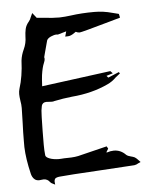

<svg xmlns="http://www.w3.org/2000/svg" viewBox="-59 -867 783 982"><g transform="rotate(-5 332.5 -376.0)"><path d="M184.1 65.9 172.4 60.1Q164.6 57.1 159.7 51.3Q147.9 34.2 127.4 34.2Q121.6 34.2 115.5 35.4Q109.4 36.6 105 36.6Q91.3 36.6 83 30.3Q74.7 23.9 70.6 15.6Q66.4 7.3 64.9 0.5Q45.9 -78.6 43.9 -138.7V-168.9Q43.9 -214.8 45.9 -260.3Q47.4 -299.3 47.9 -339.4Q47.9 -357.9 44.4 -376Q41 -398.9 41 -411.1Q41 -425.3 44.9 -438.5Q64.5 -499 67.9 -581.1Q71.3 -609.9 84.5 -637.7Q98.6 -668 98.6 -701.2Q99.1 -720.7 103.3 -740Q107.4 -759.3 123 -777.3Q130.4 -786.1 134.8 -799.3L143.6 -818.4L164.6 -792L201.7 -789.1Q241.7 -783.7 280.8 -783.7Q310.1 -784.7 338.9 -788.6Q395 -796.4 460 -796.4Q507.3 -796.4 551.8 -783.7L583 -775.9Q585 -775.4 585.2 -773.7Q585.4 -772 586.4 -768.1L588.9 -755.9L537.1 -741.2Q385.3 -698.2 376.5 -698.2Q366.7 -698.2 356.9 -703.6L350.6 -699.2Q330.1 -684.1 314.9 -684.1H312.5L301.3 -683.6L308.6 -710L264.6 -697.3Q262.7 -698.2 258.3 -698.2Q245.6 -698.2 228.8 -690.7Q211.9 -683.1 207.5 -672.4Q197.8 -639.2 189.5 -605.5L185.1 -588.4Q185.1 -585.9 185.8 -583.7Q186.5 -581.5 186.5 -579.6Q186.5 -571.3 180.7 -558.1Q171.9 -538.1 166 -498.5Q163.6 -481 161.6 -440.9L515.6 -487.8L527.3 -475.6L494.1 -465.3L502.4 -455.6L558.6 -479L563.5 -471.7L554.7 -464.8Q546.9 -459.5 540.5 -453.6Q520.5 -433.1 494.6 -421.4Q412.1 -382.8 309.1 -374.5Q262.7 -369.6 216.3 -359.9L214.8 -359.4Q211.9 -357.9 203.1 -357.9Q196.8 -357.9 189.9 -358.6Q183.1 -359.4 176.8 -359.4Q156.2 -359.4 151.4 -341.8Q146 -317.9 146 -293L145.5 -282.2Q143.6 -213.9 143.6 -142.1Q143.6 -112.8 146.5 -87.4Q148.4 -77.1 167.5 -70.1Q186.5 -63 213.4 -62.5L226.1 -63Q242.2 -64.5 258.8 -64.5Q300.8 -64.5 329.6 -73.2L463.4 -106L470.2 -93.8L459.5 -76.2L460 -75.7Q460.9 -75.7 461.9 -74.7Q481.4 -81.1 498 -81.1Q533.2 -81.1 559.1 -54.2Q566.9 -47.4 582 -43.9Q592.8 -41.5 602.1 -37.1Q612.3 -30.3 619.6 -21.5L629.4 -11.2L616.7 -5.4Q606.9 1 596.2 2.4Q500 8.8 405.8 14.2Q259.3 22.5 210.9 27.3Q191.9 29.3 186.5 36.1Q182.6 41 182.6 50.8Q182.6 55.7 184.1 65.9Z"/></g></svg>

Font: Unutterable
Style: Regular
Weight: 400
Designer: GGBotNet
Foundry: f0n7.com
Version: 1.00